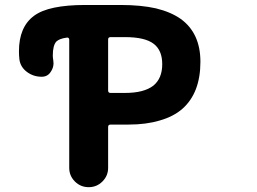

<svg xmlns="http://www.w3.org/2000/svg" viewBox="-20 -776 1040 776"><path d="M259.8 -97.7V-616.2Q259.8 -620.1 256.8 -622.6Q253.9 -625 250 -624Q220.7 -620.1 208 -608.4Q193.4 -592.8 193.4 -551.8Q193.4 -543 195.3 -532.2Q196.3 -526.4 196.3 -520.5Q196.3 -502 185.5 -486.3Q172.9 -465.8 148.4 -465.8Q115.2 -465.8 89.4 -484.9Q63.5 -503.9 58.6 -534.2Q56.6 -551.8 56.6 -568.4Q56.6 -667 117.2 -711.9Q147.5 -734.4 199.2 -745.1Q251 -755.9 324.2 -755.9H466.8Q549.8 -755.9 610.4 -742.2Q670.9 -727.5 710.9 -699.2Q790 -641.6 790 -526.4Q790 -400.4 716.8 -335.9Q680.7 -304.7 626 -289.1Q571.3 -272.5 499 -272.5H426.8Q417 -272.5 417 -262.7V-97.7Q417 -65.4 394 -42.5Q371.1 -19.5 338.4 -19.5Q305.7 -19.5 282.7 -42.5Q259.8 -65.4 259.8 -97.7ZM485.4 -400.4Q561.5 -400.4 599.6 -429.7Q635.7 -459 635.7 -516.6Q635.7 -572.3 601.6 -598.6Q566.4 -626 485.4 -626H426.8Q417 -626 417 -616.2V-410.2Q417 -400.4 426.8 -400.4Z"/></svg>

Font: Rounded-X Mgen+ 2m bold
Style: Bold
Weight: 700
Designer: [Source Han Sans]
Ryoko NISHIZUKA  (kana & ideographs); Paul D. Hunt (Latin, Greek & Cyrillic); Wenlong ZHANG  (bopomofo
Version: Version 1.059.20150602